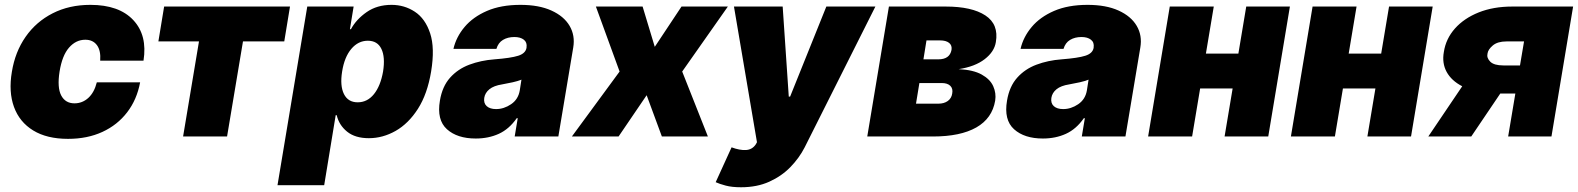

<svg xmlns="http://www.w3.org/2000/svg" viewBox="-20 -573 6624 806"><path d="M265.6 9.9Q176.8 9.9 119.3 -25.4Q61.8 -60.7 38.7 -124.1Q15.6 -187.5 29.8 -271.3Q43.3 -355.1 87.5 -418.5Q131.7 -481.9 201.2 -517.2Q270.6 -552.6 359.4 -552.6Q479.8 -552.6 539.6 -488.6Q599.4 -424.7 582.4 -318.2H400.6Q403.8 -360.8 386.9 -383.5Q370 -406.2 338.1 -406.2Q298.7 -406.2 269.7 -373Q240.8 -339.8 230.1 -272.7Q219.5 -205.6 236.9 -172.4Q254.3 -139.2 292.6 -139.2Q325.6 -139.2 350.7 -161.9Q375.7 -184.7 386.4 -227.3H568.2Q554.7 -154.8 513.8 -101.6Q473 -48.3 409.8 -19.2Q346.6 9.9 265.6 9.9Z M644.9 -399.1 669 -545.5H1197.4L1173.3 -399.1H1000L933.2 0H748.6L815.3 -399.1Z M1144.9 204.5 1269.9 -545.5H1464.5L1448.9 -450.3H1453.1Q1475.5 -491.8 1519.2 -522.2Q1562.9 -552.6 1623.6 -552.6Q1677.6 -552.6 1721.4 -523.8Q1765.3 -495 1785.7 -433.2Q1806.1 -371.4 1789.8 -272.7Q1774.1 -178.3 1734.4 -116.1Q1694.6 -54 1640.6 -23.4Q1586.6 7.1 1528.4 7.1Q1470.9 7.1 1437 -20.4Q1403.1 -47.9 1393.5 -89.5H1389.2L1340.9 204.5ZM1416.2 -272.7Q1406.6 -213.1 1423.8 -178.3Q1441.1 -143.5 1481.5 -143.5Q1522 -143.5 1549.7 -177.7Q1577.4 -212 1588.1 -272.7Q1597.7 -333.5 1581.1 -367.7Q1564.6 -402 1524.1 -402Q1483.7 -402 1454.7 -367.7Q1425.8 -333.5 1416.2 -272.7Z M1977.3 8.5Q1899.5 8.5 1856.2 -30.5Q1812.9 -69.6 1826.7 -150.6Q1836.6 -210.2 1869.3 -246.8Q1902 -283.4 1950.3 -301.5Q1998.6 -319.6 2055.4 -323.9Q2124.6 -329.2 2155.4 -339Q2186.1 -348.7 2190.3 -372.2V-373.6Q2193.5 -394.9 2179.2 -406.2Q2164.8 -417.6 2139.2 -417.6Q2111.5 -417.6 2091.4 -405.5Q2071.4 -393.5 2063.9 -367.9H1883.5Q1894.9 -417.6 1930.2 -459.7Q1965.6 -501.8 2024.3 -527.2Q2083.1 -552.6 2164.8 -552.6Q2242.2 -552.6 2294.7 -528.8Q2347.3 -505 2371.1 -464.5Q2394.9 -424 2386.4 -373.6L2323.9 0H2140.6L2153.4 -76.7H2149.1Q2117.2 -30.9 2073.9 -11.2Q2030.5 8.5 1977.3 8.5ZM2062.5 -115.1Q2095.5 -115.1 2125.5 -135.5Q2155.5 -155.9 2161.9 -193.2L2169 -238.6Q2153.1 -232.2 2132.3 -227.6Q2111.5 -223 2088.1 -218.8Q2052.9 -213.4 2034.4 -198.3Q2016 -183.2 2012.8 -161.9Q2009.6 -139.6 2023.3 -127.3Q2036.9 -115.1 2062.5 -115.1Z M2677.6 -545.5 2728.7 -376.4 2840.9 -545.5H3035.5L2843.8 -272.7L2951.7 0H2758.5L2694.6 -173.3L2576.7 0H2380.7L2581 -272.7L2481.5 -545.5Z M3090.9 213.1Q3052.6 213.1 3026.5 206.1Q3000.4 199.2 2984.4 191.8L3051.1 45.5Q3085.2 58.2 3111.2 56.8Q3137.1 55.4 3152 34.1L3157.7 24.1L3061.1 -545.5H3265.6L3291.2 -167.6H3296.9L3448.9 -545.5H3654.8L3358 45.5Q3335.2 90.2 3298.1 128.4Q3261 166.5 3209.3 189.8Q3157.7 213.1 3090.9 213.1Z M3620.7 0 3711.6 -545.5H3950.3Q4059.7 -545.5 4116.5 -508.2Q4173.3 -470.9 4160.5 -396.3Q4154.1 -355.8 4113.6 -324.6Q4073.2 -293.3 4004.3 -282.7Q4065.7 -279.8 4101 -260.1Q4136.4 -240.4 4149.5 -211.1Q4162.6 -181.8 4157.7 -150.6Q4145.2 -76 4078.5 -38Q4011.7 0 3896.3 0ZM3825.3 -137.8H3919Q3943.2 -137.8 3958.8 -149.1Q3974.4 -160.5 3977.3 -180.4Q3981.2 -201 3969.3 -212.7Q3957.4 -224.4 3933.2 -224.4H3839.5ZM3856.5 -323.9H3919Q3967 -323.9 3974.4 -363.6Q3977.3 -382.5 3964.3 -392.9Q3951.3 -403.4 3926.1 -403.4H3869.3Z M4358 8.5Q4280.2 8.5 4236.9 -30.5Q4193.5 -69.6 4207.4 -150.6Q4217.3 -210.2 4250 -246.8Q4282.7 -283.4 4331 -301.5Q4379.3 -319.6 4436.1 -323.9Q4505.3 -329.2 4536 -339Q4566.8 -348.7 4571 -372.2V-373.6Q4574.2 -394.9 4559.8 -406.2Q4545.5 -417.6 4519.9 -417.6Q4492.2 -417.6 4472.1 -405.5Q4452.1 -393.5 4444.6 -367.9H4264.2Q4275.6 -417.6 4310.9 -459.7Q4346.2 -501.8 4405 -527.2Q4463.8 -552.6 4545.5 -552.6Q4622.9 -552.6 4675.4 -528.8Q4728 -505 4751.8 -464.5Q4775.6 -424 4767 -373.6L4704.5 0H4521.3L4534.1 -76.7H4529.8Q4497.9 -30.9 4454.5 -11.2Q4411.2 8.5 4358 8.5ZM4443.2 -115.1Q4476.2 -115.1 4506.2 -135.5Q4536.2 -155.9 4542.6 -193.2L4549.7 -238.6Q4533.7 -232.2 4513 -227.6Q4492.2 -223 4468.8 -218.8Q4433.6 -213.4 4415.1 -198.3Q4396.7 -183.2 4393.5 -161.9Q4390.3 -139.6 4403.9 -127.3Q4417.6 -115.1 4443.2 -115.1Z M5075.3 -545.5 5042.3 -348H5178.6L5211.6 -545.5H5394.9L5304 0H5120.7L5154.5 -201.7H5018.1L4984.4 0H4799.7L4890.6 -545.5Z M5674.7 -545.5 5641.7 -348H5778.1L5811.1 -545.5H5994.3L5903.4 0H5720.2L5753.9 -201.7H5617.5L5583.8 0H5399.1L5490.1 -545.5Z M6311.1 0 6341.3 -180.4H6278.1L6156.2 0H5975.9L6118.3 -210.9Q6073.2 -234 6052.9 -271.1Q6032.7 -308.2 6041.2 -355.1Q6049.7 -410.5 6087.9 -453.5Q6126.1 -496.4 6187.7 -521Q6249.3 -545.5 6328.1 -545.5H6583.8L6492.9 0ZM6360.8 -298.3 6377.8 -399.1H6304Q6266.7 -399.1 6246.6 -382.1Q6226.6 -365.1 6224.4 -348Q6220.2 -329.9 6236 -314.1Q6251.8 -298.3 6291.2 -298.3Z"/></svg>

Font: Inter UI Black
Style: Italic
Weight: 900
Italic angle: -9.39999°
Designer: Rasmus Andersson
Foundry: rsms
Version: 3.2;8d6f07862